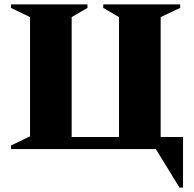

<svg xmlns="http://www.w3.org/2000/svg" viewBox="-20 -680 885 876"><path d="M691 0H30V-16L117 -58V-602L30 -644V-660H379V-644L307 -602V-55H523V-602L451 -644V-660H802V-644L713 -602V-55H815V176H799Z"/></svg>

Font: Spectral SC ExtraBold
Style: Regular
Weight: 800
Designer: Jean-Baptiste Levee
Foundry: Production Type
Version: Version 2.001